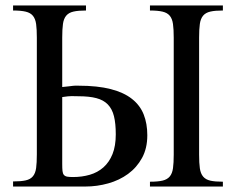

<svg xmlns="http://www.w3.org/2000/svg" viewBox="-20 -682 863 702"><path d="M518.6 -187.5Q518.6 -139.6 499.3 -104.5Q480 -69.3 448.2 -46.1Q416.5 -22.9 375.7 -11.5Q335 0 292 0H27.8V-18.6Q56.6 -18.6 74 -22.5Q91.3 -26.4 100.3 -37.4Q109.4 -48.3 112.1 -67.6Q114.7 -86.9 114.7 -117.7V-544.4Q114.7 -574.7 112.1 -594Q109.4 -613.3 100.3 -624.3Q91.3 -635.3 74 -639.4Q56.6 -643.6 27.8 -643.6V-662.1H294.4V-643.6Q265.6 -643.6 248.5 -639.6Q231.4 -635.7 222.2 -624.8Q212.9 -613.8 210.2 -594.5Q207.5 -575.2 207.5 -544.4V-363.8Q226.6 -365.7 234.6 -366.7Q242.7 -367.7 246.6 -368.2Q250.5 -368.7 253.9 -368.7H266.6Q336.9 -368.7 385 -356.2Q433.1 -343.8 462.6 -320.3Q492.2 -296.9 505.4 -263.4Q518.6 -230 518.6 -187.5ZM528.3 0V-17.6Q557.1 -17.6 574.5 -21.7Q591.8 -25.9 600.8 -36.9Q609.9 -47.9 612.5 -67.1Q615.2 -86.4 615.2 -116.7V-544.4Q615.2 -574.7 612.5 -594Q609.9 -613.3 600.8 -624.3Q591.8 -635.3 574.5 -639.4Q557.1 -643.6 528.3 -643.6V-662.1H794.9V-643.6Q766.1 -643.6 749 -639.6Q731.9 -635.7 722.7 -624.8Q713.4 -613.8 710.7 -594.5Q708 -575.2 708 -544.4V-116.7Q708 -85.9 710.7 -66.7Q713.4 -47.4 722.7 -36.4Q731.9 -25.4 749 -21.5Q766.1 -17.6 794.9 -17.6V0ZM403.3 -190.9Q403.3 -230.5 396.7 -257.1Q390.1 -283.7 374.3 -300Q358.4 -316.4 332.3 -323.2Q306.2 -330.1 266.6 -330.1Q259.3 -330.1 253.9 -330.3Q248.5 -330.6 242.4 -330.6Q236.3 -330.6 228.3 -329.8Q220.2 -329.1 207.5 -327.1V-82.5Q207.5 -66.4 208.5 -56.9Q209.5 -47.4 213.6 -42.5Q217.8 -37.6 225.6 -36.1Q233.4 -34.7 247.1 -34.7Q279.8 -34.7 308.3 -43Q336.9 -51.3 358.2 -70.1Q379.4 -88.9 391.4 -118.7Q403.3 -148.4 403.3 -190.9Z"/></svg>

Font: Doulos SIL Cyr
Style: Regular
Weight: 400
Designer: Walt Agee, Victor Gaultney, Peter Martin, Debbi Hosken, Becca Hirsbrunner
Foundry: SIL International
Version: Version 5.000